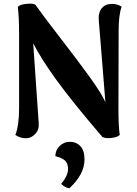

<svg xmlns="http://www.w3.org/2000/svg" viewBox="-20 -731 739 1036"><path d="M120.1 15.1Q88.9 15.1 63 -2.9Q83 -55.7 83 -146V-551.8Q83 -636.2 76.2 -693.8Q86.9 -707 125 -710.4Q163.1 -713.9 171.9 -704.1Q213.9 -644.5 306.9 -524.4Q399.9 -404.3 464.4 -314.9Q528.8 -225.6 548.8 -179.2L513.2 -619.1Q509.3 -658.7 526.6 -683.3Q543.9 -708 579.1 -710Q612.3 -711.4 636.2 -694.8Q620.1 -649.9 620.1 -564L619.1 -143.1Q619.1 -50.8 626 -2.9Q615.2 9.3 582.3 13.2Q549.3 17.1 532.2 7.8Q368.7 -183.1 284.7 -299.3Q200.7 -415.5 159.2 -497.1L189 -64.9Q191.9 -30.8 169.7 -7.8Q147.5 15.1 120.1 15.1ZM278.8 111.8Q278.8 79.6 301.5 56.9Q324.2 34.2 357.9 34.2Q391.1 34.2 413.6 57.4Q436 80.6 436 128.9Q436 210 354 285.2Q330.1 281.2 310.1 261.2Q347.2 216.3 347.2 182.1Q347.2 163.1 340.6 149.4Q334 135.7 321.5 128.4Q309.1 121.1 300.8 118.2Q292.5 115.2 278.8 111.8Z"/></svg>

Font: Arima
Style: Bold
Weight: 700
Designer: Joana Correia and Natanael Gama
Foundry: NDISCOVER
Version: Version 1.100;Glyphs 3.1.2 (3151)